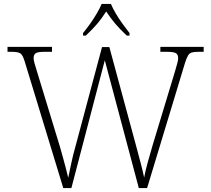

<svg xmlns="http://www.w3.org/2000/svg" viewBox="-20 -951 1067 971"><path d="M105 -640Q95 -673 83 -681Q71 -689 39 -689H18V-714H243V-689H206Q170 -689 160 -681.5Q150 -674 150 -657Q150 -648 154 -633Q158 -618 166 -593L284 -206Q293 -174 299.5 -150.5Q306 -127 312 -104Q318 -81 325 -52Q334 -94 341.5 -130Q349 -166 361 -208L496 -713H533L666 -222Q679 -173 690 -132Q701 -91 709 -53Q715 -86 727 -129.5Q739 -173 752 -217L865 -590Q872 -614 876.5 -630.5Q881 -647 881 -657Q881 -674 870.5 -681.5Q860 -689 823 -689H791V-714H1010V-689H984Q962 -689 950 -685.5Q938 -682 931 -670.5Q924 -659 916 -634L724 0H682L510 -646L341 0H300ZM400 -784Q416 -803 434.5 -829Q453 -855 469 -882Q485 -909 494 -931H541Q550 -909 566 -882Q582 -855 601 -829Q620 -803 635 -784V-771H621Q586 -804 563 -831Q540 -858 517 -893Q495 -858 472 -831Q449 -804 414 -771H400Z"/></svg>

Font: Noto Serif Tamil ExtraLight
Style: Regular
Weight: 200
Designer: Indian Type Foundry, Tom Grace, and the Monotype Design Team
Foundry: Monotype Imaging Inc.
Version: Version 2.004; ttfautohint (v1.8.4.7-5d5b)